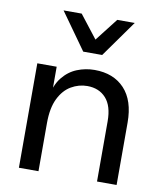

<svg xmlns="http://www.w3.org/2000/svg" viewBox="-85 -830 759 898"><g transform="rotate(10 294.5 -380.5)"><path d="M530 0H437V-286Q437 -359 404 -395.5Q371 -432 315 -432Q275 -432 239 -411Q203 -390 181 -345Q159 -300 159 -229V0H66V-496H158V-344H144Q155 -407 184 -443.5Q213 -480 253 -496Q293 -512 336 -512Q426 -512 478 -456.5Q530 -401 530 -296ZM144 -761H230L353 -603H276L399 -761H482L358 -587H268Z"/></g></svg>

Font: Wix Madefor Display Medium
Style: Regular
Weight: 500
Designer: Dalton Maag Ltd
Foundry: Dalton Maag Ltd
Version: Version 3.100